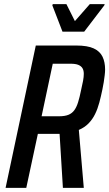

<svg xmlns="http://www.w3.org/2000/svg" viewBox="-20 -908 528 928"><path d="M7 0 153 -688H348Q403 -688 433 -674Q463 -660 475.5 -634Q488 -608 488 -572Q488 -560 486 -544Q484 -528 481.5 -511Q479 -494 475 -476Q468 -442 460 -412Q452 -382 439.5 -356.5Q427 -331 408 -311.5Q389 -292 361 -280L385 0H284L268 -261Q263 -261 257.5 -261Q252 -261 246 -261H163L107 0ZM181 -346H265Q293 -346 310.5 -353Q328 -360 339 -375Q350 -390 357.5 -414Q365 -438 372 -473Q378 -498 381.5 -517.5Q385 -537 385 -551Q385 -568 378.5 -578.5Q372 -589 358.5 -594.5Q345 -600 321 -600H235ZM282 -755 233 -882 235 -888H301L342 -806L414 -888H486L484 -882L387 -755Z"/></svg>

Font: Saira Condensed Medium
Style: Italic
Weight: 500
Width: 3
Italic angle: -12°
Designer: Hector Gatti with collaboration of the Omnibus-Type team
Foundry: Omnibus-Type
Version: Version 1.101